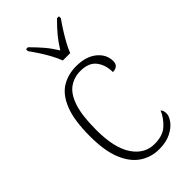

<svg xmlns="http://www.w3.org/2000/svg" viewBox="-241 -829 903 903"><g transform="rotate(-45 210.5 -378.0)"><path d="M244 10Q191 10 148.5 -18Q106 -46 81 -106Q56 -166 56 -263Q56 -370 80.5 -431Q105 -492 147 -517.5Q189 -543 243 -543Q308 -543 346 -512Q384 -481 384 -436Q384 -402 346 -401Q346 -448 321.5 -480.5Q297 -513 241 -513Q199 -513 166.5 -490Q134 -467 116 -413Q98 -359 98 -264Q98 -143 139.5 -82.5Q181 -22 247 -23Q301 -23 331.5 -51Q362 -79 377 -115Q387 -105 387 -85Q387 -67 370.5 -44.5Q354 -22 322 -6Q290 10 244 10ZM218 -606Q210 -628 195.5 -655Q181 -682 164 -708Q147 -734 133 -753V-766H146Q178 -734 200 -708Q222 -682 243 -648Q264 -682 285.5 -708Q307 -734 339 -766H352V-753Q338 -734 321.5 -708Q305 -682 290 -655Q275 -628 267 -606Z"/></g></svg>

Font: Noto Serif SemiCondensed ExtraLight
Style: Regular
Weight: 200
Width: 4
Designer: Monotype Design Team
Foundry: Monotype Imaging Inc.
Version: Version 2.014